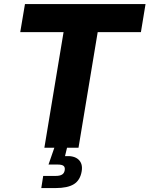

<svg xmlns="http://www.w3.org/2000/svg" viewBox="-20 -748 757 972"><path d="M82.5 -585.4 106.4 -727.5H716.8L693.4 -585.4H474.6L377.4 0H204.6L301.8 -585.4ZM189 204.1 198.7 142.6H261.7Q283.2 142.6 294.2 135.7Q305.2 128.9 307.6 113.8Q310.1 98.6 301.8 91.8Q293.5 85 271.5 85H225.6L262.2 -20.5H323.2L319.3 0L309.1 42.5Q355 39.1 377.4 59.8Q399.9 80.6 393.6 118.7Q386.2 164.1 354.5 184.1Q322.8 204.1 261.2 204.1Z"/></svg>

Font: Inter 17pt ExtraBold
Style: Italic
Weight: 800
Italic angle: -9.3988°
Version: Version 4.001;git-66647c0bb